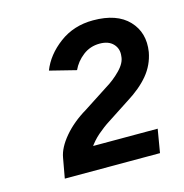

<svg xmlns="http://www.w3.org/2000/svg" viewBox="-73 -875 539 563"><g transform="rotate(-15 196.5 -593.5)"><path d="M139 -396 68 -441Q73 -470 100 -502Q127 -534 169 -559L243 -607Q268 -622 288.5 -643Q309 -664 310 -684Q313 -706 299 -721Q285 -736 258 -736Q229 -736 207 -719Q185 -702 174 -678L94 -698Q111 -742 154.5 -774.5Q198 -807 257 -807Q329 -807 364.5 -769.5Q400 -732 391 -675Q384 -637 359.5 -607.5Q335 -578 293 -552L227 -509Q208 -497 189.5 -481Q171 -465 157.5 -444.5Q144 -424 139 -396ZM57 -380 68 -441 129 -451H358L346 -380Z"/></g></svg>

Font: Figtree Light Medium
Style: Italic
Weight: 500
Italic angle: -9.5°
Version: Version 2.000